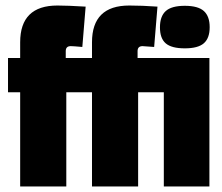

<svg xmlns="http://www.w3.org/2000/svg" viewBox="-20 -675 805 695"><path d="M448 -655Q494 -655 550 -651L538 -505Q503 -508 496 -508Q478 -508 478 -490V-465H738V0H573V-341H480V0H313V-341H220V0H53V-341H9V-465H53V-522Q53 -655 188 -655Q224 -655 290 -651L278 -505Q245 -508 236 -508Q218 -508 218 -490V-465H313V-522Q313 -655 448 -655ZM580 -518Q559 -536 559 -576Q559 -616 580 -635Q601 -654 649 -654Q697 -654 718 -635Q739 -616 739 -576.5Q739 -537 718 -518.5Q697 -500 649 -500Q601 -500 580 -518Z"/></svg>

Font: Passion One
Style: Regular
Weight: 400
Designer: Alejandro Lo Celso
Foundry: Fontstage
Version: Version 1.002